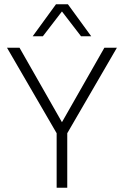

<svg xmlns="http://www.w3.org/2000/svg" viewBox="-20 -885 584 905"><path d="M410 -714H362L272 -831L182 -714H134L244 -865H300ZM531 -660 297 -257V0H247V-257L13 -660H72L272 -309L472 -660Z"/></svg>

Font: Elaine Sans Light
Style: Regular
Weight: 300
Designer: Wei Huang
Foundry: Wei Huang
Version: Version 2.001;December 24, 2019;FontCreator 12.0.0.2547 64-b